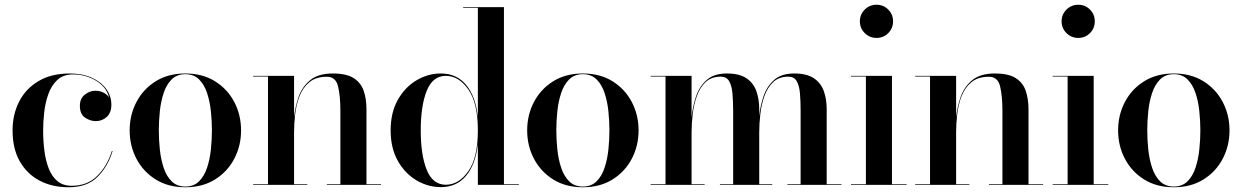

<svg xmlns="http://www.w3.org/2000/svg" viewBox="-20 -780 5240 810"><path d="M440.6 -367.2Q430.1 -411.8 386.1 -438.9Q342 -466 287.8 -466Q246.9 -466 221.9 -442.8Q197 -419.6 184 -383.2Q171 -346.9 166.5 -306.1Q162 -265.2 162 -230Q162 -187.2 167.1 -145.7Q172.1 -104.1 185.1 -70.4Q198 -36.6 221.6 -16.4Q245.2 3.8 282.4 3.8Q348.1 3.8 390.1 -37.8Q432 -79.2 452 -143H455Q435.5 -77.8 391.6 -33.9Q347.8 10 269 10Q200.5 10 147.2 -17.9Q93.9 -45.9 63.4 -99.4Q33 -153 33 -230Q33 -297 60.8 -351.4Q88.6 -405.9 142.6 -437.9Q196.5 -470 275 -470Q327 -470 366.4 -452.5Q405.8 -435 427.8 -405.1Q449.8 -375.2 449.8 -338.2Q449.8 -304.5 430.4 -286.8Q411 -269 384 -269Q360.8 -269 338.9 -283.7Q317 -298.4 317 -333.8Q317 -364.5 337.9 -380.9Q358.8 -397.2 382 -397.2Q403.2 -397.2 419.6 -387.6Q436 -378 440.6 -367.2Z M527 -230Q527 -295 555.6 -349.6Q584.1 -404.1 636.8 -437.1Q689.5 -470 762 -470Q834.5 -470 887.2 -437.1Q939.9 -404.1 968.4 -349.6Q997 -295 997 -230Q997 -165 968.4 -110.4Q939.9 -55.9 887.2 -22.9Q834.5 10 762 10Q689.5 10 636.8 -22.9Q584.1 -55.9 555.6 -110.4Q527 -165 527 -230ZM650 -230Q650 -191 654.3 -149.5Q658.6 -108 670.4 -72.5Q682.1 -37 704.2 -15Q726.4 7 762 7Q797.6 7 819.8 -15Q841.9 -37 853.6 -72.5Q865.4 -108 869.7 -149.5Q874 -191 874 -230Q874 -269 869.7 -310.5Q865.4 -352 853.6 -387.5Q841.9 -423 819.8 -445Q797.6 -467 762 -467Q726.4 -467 704.2 -445Q682.1 -423 670.4 -387.5Q658.6 -352 654.3 -310.5Q650 -269 650 -230Z M1048 -3H1110.6V-457H1048V-460H1220.6V-283.9Q1224.8 -328.1 1239.7 -371Q1254.6 -413.9 1288.7 -441.9Q1322.8 -470 1384 -470Q1441.5 -470 1472.2 -450.4Q1502.9 -430.8 1514.4 -396.6Q1526 -362.5 1526 -319V-3H1587.6V0H1359V-3H1416V-312Q1416 -375 1406.2 -415.6Q1396.5 -456.2 1358.8 -456.2Q1312.4 -456.2 1284.8 -433Q1257.1 -409.8 1243.3 -373.5Q1229.5 -337.2 1225.1 -297.1Q1220.6 -256.9 1220.6 -223V-3H1276.6V0H1048Z M2169 -3V0H1996V-173.1Q1986.2 -85.5 1946.1 -38.1Q1906 9.4 1840 9.4Q1785.5 9.4 1737.1 -19.2Q1688.6 -47.8 1658.3 -101.4Q1628 -155 1628 -230Q1628 -305 1658.3 -358.8Q1688.6 -412.5 1737.1 -441.2Q1785.5 -470 1840 -470Q1906 -470 1946.1 -422.3Q1986.2 -374.6 1996 -287V-747H1934V-750H2106V-3ZM1996 -230Q1996 -345.5 1955.6 -402.8Q1915.2 -460 1861 -460Q1805.5 -460 1780.2 -396.8Q1755 -333.5 1755 -230Q1755 -126.5 1780.2 -63.6Q1805.5 -0.6 1861 -0.6Q1915.2 -0.6 1955.6 -57.6Q1996 -114.5 1996 -230Z M2204 -230Q2204 -295 2232.6 -349.6Q2261.1 -404.1 2313.8 -437.1Q2366.5 -470 2439 -470Q2511.5 -470 2564.2 -437.1Q2616.9 -404.1 2645.4 -349.6Q2674 -295 2674 -230Q2674 -165 2645.4 -110.4Q2616.9 -55.9 2564.2 -22.9Q2511.5 10 2439 10Q2366.5 10 2313.8 -22.9Q2261.1 -55.9 2232.6 -110.4Q2204 -165 2204 -230ZM2327 -230Q2327 -191 2331.3 -149.5Q2335.6 -108 2347.4 -72.5Q2359.1 -37 2381.2 -15Q2403.4 7 2439 7Q2474.6 7 2496.8 -15Q2518.9 -37 2530.6 -72.5Q2542.4 -108 2546.7 -149.5Q2551 -191 2551 -230Q2551 -269 2546.7 -310.5Q2542.4 -352 2530.6 -387.5Q2518.9 -423 2496.8 -445Q2474.6 -467 2439 -467Q2403.4 -467 2381.2 -445Q2359.1 -423 2347.4 -387.5Q2335.6 -352 2331.3 -310.5Q2327 -269 2327 -230Z M2725 -3H2787.6V-457H2725V-460H2897.6V-283.9Q2901.6 -328.1 2915.6 -371Q2929.6 -413.9 2960.6 -441.9Q2991.6 -470 3046.8 -470Q3098.5 -470 3128.2 -450.4Q3158 -430.8 3170.5 -396.6Q3183 -362.5 3183 -319V-289.6Q3187.2 -333.1 3201.3 -374.6Q3215.4 -416 3246.1 -443Q3276.9 -470 3331.2 -470Q3383 -470 3412.8 -450.4Q3442.5 -430.8 3455.1 -396.6Q3467.6 -362.5 3467.6 -319V-3H3530V0H3301.8V-3H3357.6V-312Q3357.6 -354 3354.8 -386.7Q3351.9 -419.4 3340.9 -438Q3330 -456.6 3305.8 -456.6Q3266.2 -456.6 3242 -433.8Q3217.8 -410.9 3204.9 -374.8Q3192.1 -338.8 3187.6 -298.4Q3183 -258 3183 -223V-3H3237.8V0H3017.2V-3H3073V-312Q3073 -354 3069.9 -386.7Q3066.9 -419.4 3055.8 -438Q3044.6 -456.6 3020.4 -456.6Q2981.2 -456.6 2957 -433.8Q2932.8 -410.9 2919.9 -374.8Q2907 -338.8 2902.3 -298.4Q2897.6 -258 2897.6 -223V-3H2952.8V0H2725Z M3607.6 -690Q3607.6 -719.2 3628.2 -739.6Q3648.8 -760 3678 -760Q3707.2 -760 3727.4 -739.6Q3747.6 -719.2 3747.6 -690Q3747.6 -660.8 3727.4 -640.4Q3707.2 -620 3678 -620Q3648.8 -620 3628.2 -640.4Q3607.6 -660.8 3607.6 -690ZM3570 -3H3633V-457H3570V-460H3743V-3H3804.6V0H3570Z M3841 -3H3903.6V-457H3841V-460H4013.6V-283.9Q4017.8 -328.1 4032.7 -371Q4047.6 -413.9 4081.7 -441.9Q4115.8 -470 4177 -470Q4234.5 -470 4265.2 -450.4Q4295.9 -430.8 4307.4 -396.6Q4319 -362.5 4319 -319V-3H4380.6V0H4152V-3H4209V-312Q4209 -375 4199.2 -415.6Q4189.5 -456.2 4151.8 -456.2Q4105.4 -456.2 4077.8 -433Q4050.1 -409.8 4036.3 -373.5Q4022.5 -337.2 4018.1 -297.1Q4013.6 -256.9 4013.6 -223V-3H4069.6V0H3841Z M4458.6 -690Q4458.6 -719.2 4479.2 -739.6Q4499.8 -760 4529 -760Q4558.2 -760 4578.4 -739.6Q4598.6 -719.2 4598.6 -690Q4598.6 -660.8 4578.4 -640.4Q4558.2 -620 4529 -620Q4499.8 -620 4479.2 -640.4Q4458.6 -660.8 4458.6 -690ZM4421 -3H4484V-457H4421V-460H4594V-3H4655.6V0H4421Z M4697 -230Q4697 -295 4725.6 -349.6Q4754.1 -404.1 4806.8 -437.1Q4859.5 -470 4932 -470Q5004.5 -470 5057.2 -437.1Q5109.9 -404.1 5138.4 -349.6Q5167 -295 5167 -230Q5167 -165 5138.4 -110.4Q5109.9 -55.9 5057.2 -22.9Q5004.5 10 4932 10Q4859.5 10 4806.8 -22.9Q4754.1 -55.9 4725.6 -110.4Q4697 -165 4697 -230ZM4820 -230Q4820 -191 4824.3 -149.5Q4828.6 -108 4840.4 -72.5Q4852.1 -37 4874.2 -15Q4896.4 7 4932 7Q4967.6 7 4989.8 -15Q5011.9 -37 5023.6 -72.5Q5035.4 -108 5039.7 -149.5Q5044 -191 5044 -230Q5044 -269 5039.7 -310.5Q5035.4 -352 5023.6 -387.5Q5011.9 -423 4989.8 -445Q4967.6 -467 4932 -467Q4896.4 -467 4874.2 -445Q4852.1 -423 4840.4 -387.5Q4828.6 -352 4824.3 -310.5Q4820 -269 4820 -230Z"/></svg>

Font: Bodoni* 72 Medium
Style: Regular
Weight: 500
Version: Version 1.002; ttfautohint (v0.97) -l 8 -r 50 -G 200 -x 14 -